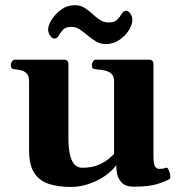

<svg xmlns="http://www.w3.org/2000/svg" viewBox="-20 -719 717 752"><path d="M257.8 13.2Q211.4 13.2 174.1 2.2Q136.7 -8.8 115.2 -40Q93.8 -71.3 93.8 -131.8V-399.9Q93.8 -420.9 85.2 -430.4Q76.7 -439.9 64.5 -443.1Q52.2 -446.3 40 -447.3Q29.8 -448.2 26.1 -451.4Q22.5 -454.6 22.5 -465.3Q22.5 -470.7 26.9 -478Q31.2 -485.4 39.1 -485.4H230Q248 -485.4 248 -467.8V-176.3Q248 -142.6 253.2 -116.9Q258.3 -91.3 270.3 -76.7Q282.2 -62 302.2 -62Q344.2 -62 373.5 -76.4Q402.8 -90.8 426.8 -116.2V-399.9Q426.8 -420.9 416 -430.4Q405.3 -439.9 389.2 -443.1Q373 -446.3 357.4 -447.3Q347.2 -448.2 343.5 -451.4Q339.8 -454.6 339.8 -465.3Q339.8 -470.7 344 -478Q348.1 -485.4 356.4 -485.4H563Q581.1 -485.4 581.1 -467.8V-108.4Q581.1 -74.2 587.9 -65.9Q594.7 -57.6 602.5 -57.6Q609.4 -57.6 616.2 -58.3Q623 -59.1 627.9 -61.5Q636.2 -65.4 641.6 -51.5Q647 -37.6 647 -26.4Q647 -19.5 644.5 -18.1Q633.8 -10.7 599.9 0.7Q565.9 12.2 504.4 12.2Q472.2 12.2 457.3 -3.2Q442.4 -18.6 438.7 -38.3Q435.1 -58.1 435.1 -71.8Q419.4 -49.8 391.4 -30.3Q363.3 -10.7 328.4 1.2Q293.5 13.2 257.8 13.2ZM394.5 -546.4Q373.5 -546.4 356.2 -556.6Q338.9 -566.9 323.2 -580.3Q307.6 -593.8 292.2 -603.8Q276.9 -613.8 259.3 -613.8Q236.8 -613.8 226.6 -602.3Q216.3 -590.8 209.7 -579.3Q203.1 -567.9 192.4 -567.9Q184.6 -567.9 176.5 -579.3Q168.5 -590.8 168.5 -603Q168.5 -618.7 181.9 -641.1Q195.3 -663.6 219.2 -681.2Q243.2 -698.7 273.9 -698.7Q294.4 -698.7 310.8 -688.5Q327.1 -678.2 341.6 -664.8Q356 -651.4 371.3 -641.1Q386.7 -630.9 405.3 -630.9Q428.7 -630.9 439.5 -642.3Q450.2 -653.8 457 -665.3Q463.9 -676.8 474.6 -676.8Q482.9 -676.8 490.7 -665.5Q498.5 -654.3 498.5 -641.6Q498.5 -623 484.6 -600.6Q470.7 -578.1 447 -562.3Q423.3 -546.4 394.5 -546.4Z"/></svg>

Font: Gelasio
Style: Regular
Weight: 400
Designer: Eben Sorkin
Foundry: Eben Sorkin
Version: Version 1.008